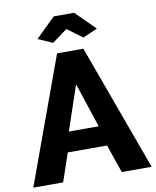

<svg xmlns="http://www.w3.org/2000/svg" viewBox="-98 -989 865 1064"><g transform="rotate(-10 335.0 -457.5)"><path d="M261 -710H409L668 0H500L445 -159H224L170 0H2ZM418 -272 335 -523 250 -272ZM168 -807 278 -915H393L502 -807L420 -771L335 -834L250 -771Z"/></g></svg>

Font: Boldmen
Style: Bold
Weight: 700
Designer: Matt McInerney, Pablo Impallari, Rodrigo Fuenzalida
Foundry: LIVING CONCEPT
Version: Version 1.000